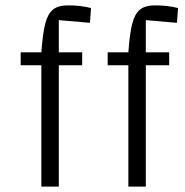

<svg xmlns="http://www.w3.org/2000/svg" viewBox="-20 -695 688 715"><path d="M199 -620V-500H286V-452H199V0H134V-452H57V-500H134Q139 -570 148.5 -607Q158 -644 177.5 -659.5Q197 -675 233 -675Q282 -675 319 -665L315 -610ZM523 -620V-500H610V-452H523V0H458V-452H381V-500H458Q463 -570 472.5 -607Q482 -644 501.5 -659.5Q521 -675 557 -675Q606 -675 643 -665L639 -610Z"/></svg>

Font: Changa ExtraLight
Style: Regular
Weight: 275
Designer: Eduardo Rodriguez Tunni
Foundry: Eduardo Rodriguez Tunni
Version: Version 2.002; ttfautohint (v1.5) -l 8 -r 50 -G 200 -x 14 -H